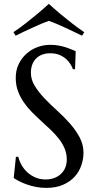

<svg xmlns="http://www.w3.org/2000/svg" viewBox="-20 -941 495 977"><path d="M361.8 -588.9H351.1Q347.2 -600.1 338.6 -614.3Q330.1 -628.4 316.2 -640.9Q302.2 -653.3 282.5 -661.6Q262.7 -669.9 235.8 -669.9Q211.9 -669.9 193.4 -662.6Q174.8 -655.3 162.4 -642.1Q149.9 -628.9 143.6 -610.8Q137.2 -592.8 137.2 -570.8Q137.2 -535.6 157 -503.7Q176.8 -471.7 206.5 -440.4Q236.3 -409.2 271 -377.9Q305.7 -346.7 335.4 -313Q365.2 -279.3 385 -242.4Q404.8 -205.6 404.8 -163.1Q404.8 -131.3 393.8 -99.4Q382.8 -67.4 359.9 -42Q336.9 -16.6 300.8 -0.7Q264.6 15.1 214.8 15.1Q187 15.1 161.9 10Q136.7 4.9 115.5 -2.7Q94.2 -10.3 77.4 -19Q60.5 -27.8 49.8 -35.2L61 -143.1H73.2Q78.6 -120.1 90.8 -99.4Q103 -78.6 120.8 -62.7Q138.7 -46.9 161.6 -37.4Q184.6 -27.8 211.9 -27.8Q236.8 -27.8 256.6 -35.4Q276.4 -43 290.5 -56.4Q304.7 -69.8 312.3 -88.4Q319.8 -106.9 319.8 -128.9Q319.8 -159.7 308.6 -185.8Q297.4 -211.9 279.1 -235.4Q260.7 -258.8 237.5 -280.8Q214.4 -302.7 189.9 -325Q165.5 -347.2 142.3 -370.6Q119.1 -394 100.8 -420.7Q82.5 -447.3 71.3 -477.8Q60.1 -508.3 60.1 -544.9Q60.1 -583.5 75 -614.5Q89.8 -645.5 114.5 -667.5Q139.2 -689.5 170.4 -701.2Q201.7 -712.9 234.9 -712.9Q259.3 -712.9 279.8 -709Q300.3 -705.1 316.7 -699.7Q333 -694.3 345.2 -689Q357.4 -683.6 365.2 -680.2ZM228.5 -921.4Q256.8 -895.5 287.1 -870.1Q313.5 -848.1 345.2 -823.2Q377 -798.3 408.7 -777.3L397.5 -759.3Q376.5 -769.5 353.5 -780.5Q330.6 -791.5 308.3 -801.8Q286.1 -812 265.6 -820.6Q245.1 -829.1 228.5 -835Q211.9 -829.1 191.7 -820.6Q171.4 -812 149.2 -802Q127 -792 104 -781Q81.1 -770 59.6 -759.3L48.3 -777.3Q80.1 -798.3 111.8 -823.2Q143.6 -848.1 169.9 -870.1Q200.2 -895.5 228.5 -921.4Z"/></svg>

Font: Marcellus SC
Style: Regular
Weight: 400
Designer: Astigmatic (AOETI)
Foundry: Astigmatic (AOETI)
Version: Version 1.001